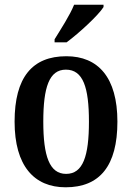

<svg xmlns="http://www.w3.org/2000/svg" viewBox="-20 -786 562 816"><path d="M212 -619V-606H263C317 -646 398 -721 420 -756V-766H295C277 -721 239 -663 212 -619ZM259 10C404 10 479 -81 479 -269C479 -457 397 -547 262 -547C117 -547 42 -457 42 -269C42 -81 125 10 259 10ZM261 -47C190 -47 164 -123 164 -269C164 -415 189 -490 260 -490C333 -490 358 -415 358 -269C358 -123 333 -47 261 -47Z"/></svg>

Font: Noto Serif Tamil Condensed SemiBold
Style: Regular
Weight: 600
Width: 3
Designer: Indian Type Foundry, Tom Grace, and the Monotype Design Team
Foundry: Monotype Imaging Inc.
Version: Version 2.004